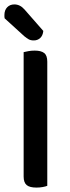

<svg xmlns="http://www.w3.org/2000/svg" viewBox="-24 -843 318 869"><path d="M190 -2Q183 1 169.5 3.5Q156 6 141 6Q110 6 96.5 -5.5Q83 -17 83 -44V-607Q91 -609 104.5 -611.5Q118 -614 133 -614Q162 -614 176 -603Q190 -592 190 -564ZM-3 -760Q-4 -764 -4 -768Q-4 -772 -4 -775Q-4 -797 8.5 -810Q21 -823 41 -823Q67 -823 87 -800L172 -703Q170 -682 158 -671Q146 -660 129 -660Q115 -660 106 -665Q97 -670 86 -679Z"/></svg>

Font: Baloo Bhaina 2 Medium
Style: Regular
Weight: 500
Designer: Yesha Goshar, Manish Minz, Shuchita Grover and Ek Type
Foundry: Ek Type
Version: Version 1.640;hotconv 1.0.111;makeotfexe 2.5.65597; ttfautoh